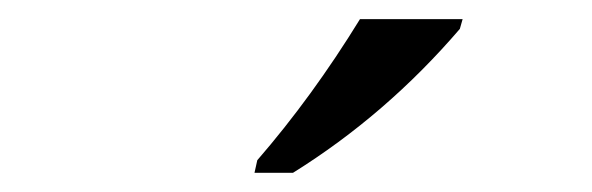

<svg xmlns="http://www.w3.org/2000/svg" viewBox="-20 -786 617 200"><path d="M248 -619.1Q305.2 -685.1 355 -766.1H461.9L459 -755.9Q382.3 -666.5 285.2 -606H245.1Z"/></svg>

Font: Droid Serif
Style: Italic
Weight: 400
Italic angle: -12°
Designer: Monotype Design team
Foundry: Monotype Imaging Inc.
Version: Version 1.03